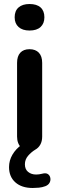

<svg xmlns="http://www.w3.org/2000/svg" viewBox="-20 -741 295 956"><path d="M143 195Q88 195 56.5 167Q25 139 25 91Q25 58 42 29Q59 0 89 -21L86 -6Q76 -15 70.5 -29Q65 -43 65 -61V-428Q65 -461 81 -478.5Q97 -496 127 -496Q157 -496 173.5 -478.5Q190 -461 190 -428V-61Q190 -38 181 -21.5Q172 -5 156 4Q136 16 120 34.5Q104 53 104 77Q104 102 120 115Q136 128 160 128Q167 128 174.5 127Q182 126 190 124Q208 119 218 125.5Q228 132 230.5 144.5Q233 157 227 168.5Q221 180 206 186Q190 192 173.5 193.5Q157 195 143 195ZM127 -589Q92 -589 72.5 -606.5Q53 -624 53 -655Q53 -687 72.5 -704Q92 -721 127 -721Q163 -721 182 -704Q201 -687 201 -655Q201 -624 182 -606.5Q163 -589 127 -589Z"/></svg>

Font: Nunito ExtraLight
Style: Regular
Weight: 200
Designer: Vernon Adams
Foundry: Vernon Adams
Version: Version 3.602